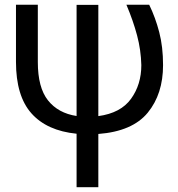

<svg xmlns="http://www.w3.org/2000/svg" viewBox="-20 -548 740 798"><path d="M388.7 -527.8V-65.4Q481.9 -78.1 524.7 -137.5Q567.4 -196.8 567.4 -277.3Q565.9 -339.8 549.8 -400.6Q533.7 -461.4 505.4 -528.3H600.1Q626 -475.1 641.8 -414.3Q657.7 -353.5 657.7 -277.3Q657.7 -157.2 594 -79.6Q530.3 -2 388.7 8.8V230H298.3V7.8Q175.3 -4.4 110.8 -76.7Q46.4 -148.9 46.4 -291V-528.3H137.2V-290Q137.2 -184.1 179.4 -130.9Q221.7 -77.6 298.3 -65.9V-527.8Z"/></svg>

Font: Roboto Web
Style: Regular
Weight: 400
Designer: Google
Version: Version 1.200310; 2013